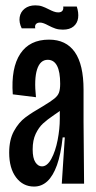

<svg xmlns="http://www.w3.org/2000/svg" viewBox="-20 -686 360 717"><path d="M14.3 -115.7Q14.3 -164 32 -196.3Q49.7 -228.7 74.8 -247.5Q100 -266.3 139.3 -288.7Q169.7 -307 182.8 -317.7Q196 -328.3 200.3 -340.3Q204.7 -352.3 204.7 -373.3Q204.7 -418 193 -440.3Q181.3 -462.7 158.3 -462.7Q130 -462.7 118.5 -426.8Q107 -391 114.3 -323L27.7 -333.7Q20.7 -432.3 55.7 -485.2Q90.7 -538 163 -538Q227 -538 259.5 -491.3Q292 -444.7 292 -351V-231.3Q292.7 -153 293 -114.7Q293.3 -76.3 294 0H210.7Q216.7 -86.7 222 -173H214Q207.3 -110 192.7 -69.3Q178 -28.7 156.7 -9Q135.3 10.7 107.3 10.7Q65.7 10.7 40 -23.5Q14.3 -57.7 14.3 -115.7ZM203.3 -242.3V-284L232.3 -302Q224.7 -289.7 212.8 -279.3Q201 -269 182 -256.7Q156 -239 140.3 -224.5Q124.7 -210 113.3 -186.2Q102 -162.3 102 -128.3Q102 -95.3 112.2 -80Q122.3 -64.7 136.7 -64.7Q156.3 -64.7 171.7 -92.8Q187 -121 195.2 -162.8Q203.3 -204.7 203.3 -242.3ZM159 -591.7Q151.3 -596 143.7 -598.8Q136 -601.7 129.3 -601.7Q119.3 -601.7 114.3 -596Q109.3 -590.3 111.7 -580.3H61Q50.3 -602.3 53.5 -622Q56.7 -641.7 72.3 -653.8Q88 -666 112 -666Q126.3 -666 137 -662.3Q147.7 -658.7 163.3 -650.7Q171.7 -646.3 180.5 -643Q189.3 -639.7 197.3 -639.7Q208.3 -639.7 213 -645.7Q217.7 -651.7 216 -661.7H266.7Q274.3 -638.3 271.7 -618.8Q269 -599.3 254.7 -587.3Q240.3 -575.3 215 -575.3Q199 -575.3 187 -579.3Q175 -583.3 159 -591.7Z"/></svg>

Font: Bricolage Grotesque 96pt Condensed ExBd
Style: Regular
Weight: 800
Width: 3
Designer: Mathieu Triay
Foundry: Atelier Triay
Version: Version 1.001;Glyphs 3.2 (3207)